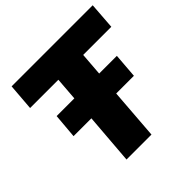

<svg xmlns="http://www.w3.org/2000/svg" viewBox="-183 -870 1028 1028"><g transform="rotate(-45 331.0 -356.0)"><path d="M438 -560 428 -429H562L551 -289H417L395 0H206L229 -289H94L106 -429H240L250 -560H36L48 -712H662L651 -560Z"/></g></svg>

Font: Muli Black
Style: Italic
Weight: 900
Italic angle: -4.541°
Designer: Vernon Adams
Foundry: Vernon Adams
Version: Version 2.001